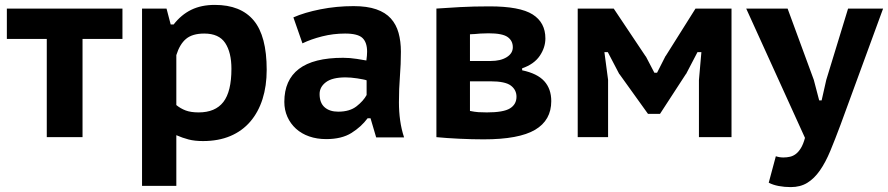

<svg xmlns="http://www.w3.org/2000/svg" viewBox="-20 -560 3626 784"><path d="M480 -401H317V0H171V-401H8V-525H480Z M560 -525H660L677 -460H689Q720 -500 761 -520Q802 -540 857 -540Q963 -540 1016 -476.5Q1069 -413 1069 -275Q1069 -209 1052 -155.5Q1035 -102 1002 -63.5Q969 -25 920.5 -4.5Q872 16 809 16Q775 16 750 9.5Q725 3 700 -8V199H560ZM814 -423Q766 -423 740 -401.5Q714 -380 700 -335V-131Q717 -117 738 -109Q759 -101 791 -101Q859 -101 892 -143.5Q925 -186 925 -279Q925 -346 899.5 -384.5Q874 -423 814 -423Z M1178 -489Q1223 -509 1288.5 -522Q1354 -535 1424 -535Q1479 -535 1516.5 -522Q1554 -509 1576 -484.5Q1598 -460 1607.5 -425.5Q1617 -391 1617 -349Q1617 -298 1613 -248Q1609 -198 1609 -142Q1609 -104 1614 -68Q1619 -32 1630 1H1516L1493 -77H1481Q1455 -42 1415 -17Q1375 8 1312 8Q1274 8 1242.5 -3Q1211 -14 1188.5 -34.5Q1166 -55 1153.5 -83Q1141 -111 1141 -144Q1141 -233 1200.5 -278.5Q1260 -324 1381 -324Q1409 -324 1437 -319.5Q1465 -315 1476 -313Q1479 -334 1479 -349Q1479 -387 1460 -405Q1441 -423 1389 -423Q1341 -423 1295.5 -411.5Q1250 -400 1215 -383ZM1361 -104Q1408 -104 1436 -126Q1464 -148 1477 -172V-232Q1472 -234 1461.5 -236Q1451 -238 1438.5 -240Q1426 -242 1413.5 -243Q1401 -244 1391 -244Q1337 -244 1311 -224.5Q1285 -205 1285 -176Q1285 -140 1305.5 -122Q1326 -104 1361 -104Z M1762 -525Q1803 -528 1858 -531Q1913 -534 1979 -534Q2103 -534 2155 -501Q2207 -468 2207 -403Q2207 -366 2184 -332Q2161 -298 2112 -281V-273Q2174 -260 2202.5 -228.5Q2231 -197 2231 -147Q2231 -69 2165 -30Q2099 9 1955 9Q1908 9 1855.5 6.5Q1803 4 1762 0ZM1899 -107Q1919 -103 1933.5 -102Q1948 -101 1968 -101Q2036 -101 2062.5 -117.5Q2089 -134 2089 -165Q2089 -193 2066 -210.5Q2043 -228 1982 -228H1899ZM1984 -311Q2024 -311 2049 -326.5Q2074 -342 2074 -367Q2074 -394 2052.5 -409Q2031 -424 1975 -424Q1955 -424 1942 -423Q1929 -422 1918 -421Q1914 -421 1908 -420.5Q1902 -420 1899 -420V-311Z M2834 -233 2844 -347H2828L2781 -257V-258L2675 -95H2626L2509 -258V-257L2462 -347H2448L2463 -234V0H2339V-525H2486L2617 -329V-330L2652 -263H2663L2698 -332V-331L2820 -525H2967V0H2834Z M3303 -234 3325 -150H3335L3354 -234L3443 -525H3586L3412 -50Q3390 9 3370.5 56Q3351 103 3328 136Q3305 169 3276.5 186.5Q3248 204 3209 204Q3183 204 3159.5 199.5Q3136 195 3119 186L3148 78Q3163 83 3179 83Q3193 83 3206 80Q3219 77 3230 68.5Q3241 60 3250.5 44.5Q3260 29 3267 3L3027 -525H3196Z"/></svg>

Font: PT Sans Caption
Style: Bold
Weight: 700
Designer: A.Korolkova, O.Umpeleva, V.Yefimov
Foundry: ParaType Ltd
Version: Version 2.003W OFL